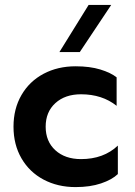

<svg xmlns="http://www.w3.org/2000/svg" viewBox="-20 -752 548 782"><path d="M288 10Q215 10 157.5 -20.5Q100 -51 67.5 -107Q35 -163 35 -236Q35 -309 67.5 -365Q100 -421 157.5 -451.5Q215 -482 288 -482Q346 -482 388.5 -469Q431 -456 455 -437V-321Q396 -368 310 -368Q245 -368 205.5 -332Q166 -296 166 -236Q166 -176 205.5 -140Q245 -104 310 -104Q402 -104 460 -159V-43Q436 -20 391.5 -5Q347 10 288 10ZM341 -732H433L305 -540H222Z"/></svg>

Font: Madhuban SemiBold
Style: Regular
Weight: 600
Designer: jaikishan Patel
Foundry: MagicType
Version: Version 1.000